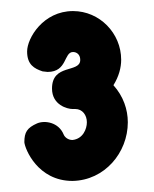

<svg xmlns="http://www.w3.org/2000/svg" viewBox="-20 -786 278 347"><path d="M29 -693C29 -669 42 -662 57 -657C58 -657 65 -656 66 -656C102 -656 95 -692 112 -692C119 -692 125 -687 125 -678V-677C124 -654 74 -671 74 -626C74 -596 102 -589 111 -589C114 -589 115 -589 116 -589C129 -589 137 -578 137 -565C137 -553 130 -535 111 -533C103 -533 97 -538 95 -543C86 -565 61 -569 47 -563C29 -555 24 -547 24 -529C25 -517 48 -459 111 -459C169 -460 211 -510 211 -565C211 -588 203 -612 185 -632C195 -648 199 -664 199 -678C199 -726 160 -766 112 -766C58 -766 29 -717 29 -693Z"/></svg>

Font: LS
Style: Regular
Weight: 400
Designer: BSozoo
Foundry: BSozoo
Version: Version 001.000